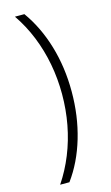

<svg xmlns="http://www.w3.org/2000/svg" viewBox="-148 -883 634 1100"><g transform="rotate(-15 169.5 -333.5)"><path d="M64 165Q111 95 143.5 14.5Q176 -66 192.5 -154Q209 -242 209 -334Q209 -426 192.5 -513.5Q176 -601 143.5 -681.5Q111 -762 63 -832H119Q190 -733 228 -605.5Q266 -478 266 -334Q266 -189 228 -60.5Q190 68 119 165Z"/></g></svg>

Font: Noto Sans Devanagari Light
Style: Regular
Weight: 300
Version: Version 2.003